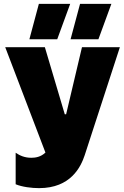

<svg xmlns="http://www.w3.org/2000/svg" viewBox="-20 -764 642 993"><path d="M132 -561H276L343 -744H181ZM345 -561H489L556 -744H394ZM182 209C346 209 398 99 418 39L600 -520H404L322 -173H315L212 -520H7L215 25C191 48 163 52 142 52C108 52 83 41 61 26V189C95 203 144 209 182 209Z"/></svg>

Font: Fixel Display Black
Style: Regular
Weight: 900
Designer: AlfaBravo + MacPaw
Foundry: Kyrylo Tkachov, Marchela Mozhyna, Serhii Makarenko, Maria Weinstein, Zakhar Kryvoshyya
Version: Version 1.211